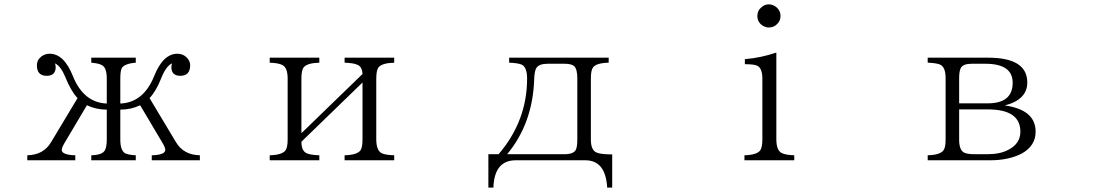

<svg xmlns="http://www.w3.org/2000/svg" viewBox="-20 -788 5040 879"><path d="M105 -54.2V-77.1Q179.2 -78.6 213.9 -137.2L335 -338.9Q304.7 -370.6 277.8 -438Q258.3 -484.9 231.9 -498Q234.9 -487.3 234.9 -481Q234.9 -440.9 193.8 -440.9Q148.9 -440.9 148.9 -488.8Q148.9 -513.7 169.9 -529.8Q186.5 -542 207 -542Q273.4 -542 314 -439Q362.8 -318.4 468.8 -314V-429.2Q468.8 -478 446.8 -489.7Q432.6 -498 397.9 -501V-523.9H601.6V-501Q547.4 -496.6 536.6 -474.1Q530.8 -460.4 530.8 -429.2V-314Q636.7 -318.4 685.5 -439Q726.1 -542 792.5 -542Q815.9 -542 832.5 -526.9Q850.6 -510.3 850.6 -489.7Q850.6 -440.9 805.7 -440.9Q764.6 -440.9 764.6 -481Q764.6 -487.3 767.6 -498Q740.2 -485.8 717.8 -429.2Q694.3 -370.1 664.6 -338.9L785.6 -137.2Q820.3 -78.6 895 -77.1V-54.2H674.8V-77.1Q736.8 -78.6 736.8 -102.1Q736.8 -112.3 723.6 -134.3L621.6 -306.2Q580.1 -286.1 530.8 -286.1V-148.9Q530.8 -99.6 552.7 -86.4Q567.9 -78.6 601.6 -77.1V-54.2H397.9V-77.1Q450.2 -78.6 460.9 -101.1Q468.8 -117.2 468.8 -148.9V-286.1Q419.4 -286.1 377.9 -306.2L275.9 -134.3Q262.7 -112.3 262.7 -102.1Q262.7 -78.6 324.7 -77.1V-54.2Z M1214.8 -523.9H1441.9V-501Q1385.7 -499.5 1369.6 -479Q1359.9 -464.8 1359.9 -428.2V-178.2L1639.6 -449.2Q1638.2 -482.9 1615.7 -491.7Q1599.1 -499.5 1557.6 -501V-523.9H1784.7V-501Q1728.5 -499.5 1712.4 -479Q1702.6 -464.8 1702.6 -428.2V-149.9Q1702.6 -99.6 1727.5 -86.4Q1744.1 -78.6 1784.7 -77.1V-54.2H1557.6V-77.1Q1613.8 -78.6 1629.9 -99.1Q1639.6 -111.8 1639.6 -149.9V-410.2L1359.9 -139.2Q1359.9 -99.1 1381.8 -87.4Q1398.4 -78.6 1441.9 -77.1V-54.2H1214.8V-77.1Q1271 -78.6 1286.6 -99.1Q1296.9 -111.8 1296.9 -149.9V-428.2Q1296.9 -479 1272 -490.7Q1254.9 -499.5 1214.8 -501Z M2311 -523.9H2766.6V-501Q2709 -499.5 2694.8 -479Q2685.1 -466.3 2685.1 -429.2V-148.9Q2685.1 -100.6 2710.9 -89.8Q2730.5 -81.1 2782.7 -81.1V70.8H2759.8Q2752.4 -54.2 2660.2 -54.2H2340.8Q2243.2 -54.2 2238.8 70.8H2215.8V-82H2262.7Q2393.1 -234.4 2393.1 -428.2Q2393.1 -480.5 2368.2 -492.2Q2351.6 -499.5 2311 -501ZM2301.8 -82H2564Q2605.5 -82 2616.2 -102.1Q2623 -116.2 2623 -148.9V-429.2Q2623 -471.2 2608.9 -484.9Q2596.7 -496.1 2564 -496.1H2486.8Q2447.3 -496.1 2435.1 -476.1Q2427.2 -462.4 2425.8 -429.2Q2419.9 -224.1 2301.8 -82Z M3388.2 -54.2V-77.1Q3444.3 -78.6 3460 -99.1Q3470.2 -113.3 3470.2 -150.4V-427.2Q3470.2 -476.6 3446.3 -487.3Q3432.1 -494.1 3390.1 -494.1V-517.1Q3463.9 -523.4 3534.2 -547.4V-150.4Q3534.2 -99.1 3559.1 -87.4Q3574.7 -78.6 3616.2 -77.1V-54.2ZM3500 -768.1Q3512.7 -768.1 3527.3 -760.3Q3553.2 -743.2 3553.2 -714.8Q3553.2 -694.3 3540 -680.2Q3523.9 -662.1 3500 -662.1Q3488.3 -662.1 3476.1 -668Q3447.3 -683.6 3447.3 -714.8Q3447.3 -740.2 3466.3 -754.9Q3480.5 -768.1 3500 -768.1Z M4227.1 -523.9H4503.9Q4683.1 -523.9 4683.1 -410.2Q4683.1 -332 4580.1 -305.2Q4721.2 -285.6 4721.2 -185.1Q4721.2 -121.1 4659.2 -85.9Q4599.6 -54.2 4512.2 -54.2H4227.1V-77.1Q4283.2 -78.6 4298.8 -99.1Q4309.1 -111.8 4309.1 -148.9V-430.2Q4309.1 -480.5 4284.2 -492.2Q4267.6 -499.5 4227.1 -501ZM4371.1 -314.9H4502Q4616.2 -314.9 4616.2 -409.2Q4616.2 -496.1 4491.2 -496.1H4428.2Q4389.2 -496.1 4378.9 -477.1Q4371.1 -462.9 4371.1 -430.2ZM4371.1 -287.1V-148.9Q4371.1 -99.6 4395 -88.9Q4409.2 -82 4442.9 -82H4500Q4557.6 -82 4594.2 -101.1Q4651.4 -129.4 4651.4 -185.1Q4651.4 -287.1 4502.9 -287.1Z"/></svg>

Font: I.Ming
Style: Regular
Weight: 400
Designer: Ichiten Fonts Project
Version: Version 5.10 Mar 24, 2018